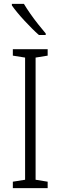

<svg xmlns="http://www.w3.org/2000/svg" viewBox="-20 -967 312 987"><path d="M225 0H46V-33L109 -43V-671L46 -681V-714H225V-681L163 -671V-43L225 -33ZM103 -947Q116 -925 135.5 -897Q155 -869 176.5 -842Q198 -815 215 -795V-787H180Q163 -802 144 -821Q125 -840 105.5 -861Q86 -882 69.5 -902Q53 -922 41 -939V-947Z"/></svg>

Font: Noto Sans Bengali Condensed Light
Style: Regular
Weight: 300
Width: 3
Designer: Jelle Bosma - Monotype Design Team
Foundry: Monotype Imaging Inc.
Version: Version 2.003